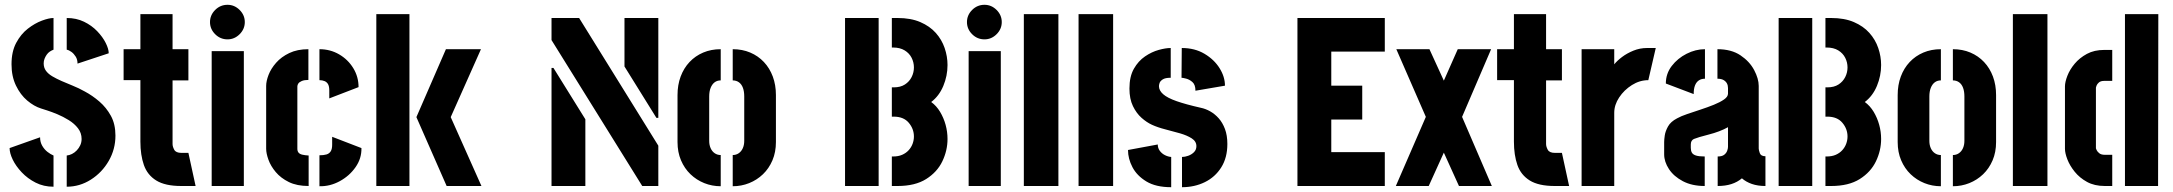

<svg xmlns="http://www.w3.org/2000/svg" viewBox="-20 -775 9054 800"><path d="M258 3V-127Q269 -128 280 -133.5Q291 -139 300 -148.5Q309 -158 314.5 -170Q320 -182 320 -196Q320 -221 305 -240.5Q290 -260 266.5 -274.5Q243 -289 219 -299Q195 -309 176 -315Q157 -321 151 -323Q122 -332 93.5 -356Q65 -380 46.5 -418.5Q28 -457 28 -507Q28 -560 47.5 -596.5Q67 -633 96 -655.5Q125 -678 154.5 -689Q184 -700 203 -700V-568Q195 -565 187.5 -560Q180 -555 174.5 -547Q169 -539 165.5 -530Q162 -521 162 -511Q162 -493 171.5 -480Q181 -467 198 -457Q215 -447 236.5 -437.5Q258 -428 283 -418Q308 -408 333 -394Q365 -377 394 -352Q423 -327 442 -292.5Q461 -258 461 -210Q461 -153 433 -104.5Q405 -56 358.5 -26.5Q312 3 258 3ZM203 3Q162 3 128.5 -14Q95 -31 70.5 -57Q46 -83 33 -110Q20 -137 20 -158L147 -203Q147 -183 156 -167.5Q165 -152 178 -142Q191 -132 203 -127ZM303 -510Q303 -527 295.5 -539Q288 -551 278 -558.5Q268 -566 258 -568V-700Q298 -700 330 -684.5Q362 -669 385 -645Q408 -621 420.5 -596Q433 -571 433 -553Z M735 0Q668 0 631 -23Q594 -46 579.5 -87.5Q565 -129 565 -185V-441H495V-570H565V-716H699V-570H765V-440H699V-175Q699 -164 706 -151Q713 -138 736 -138H765L795 0Z M862 0V-562H996V0ZM928 -611Q898 -611 876.5 -632.5Q855 -654 855 -683Q855 -712 876.5 -733.5Q898 -755 928 -755Q957 -755 978.5 -733.5Q1000 -712 1000 -683Q1000 -654 978.5 -632.5Q957 -611 928 -611Z M1266 0Q1217 0 1183.5 -16.5Q1150 -33 1129 -58Q1108 -83 1098.5 -109.5Q1089 -136 1089 -155V-417Q1089 -437 1099 -463Q1109 -489 1130.5 -513.5Q1152 -538 1185.5 -554Q1219 -570 1265 -570V-442Q1248 -442 1237.5 -437.5Q1227 -433 1223 -427Q1219 -421 1219 -415V-155Q1219 -145 1224 -139Q1229 -133 1239.5 -130.5Q1250 -128 1266 -127ZM1311 1V-128Q1329 -128 1340.5 -131.5Q1352 -135 1358 -144.5Q1364 -154 1364 -172V-205L1486 -158Q1487 -115 1461.5 -78.5Q1436 -42 1395.5 -20Q1355 2 1311 1ZM1352 -365V-398Q1352 -415 1347 -424Q1342 -433 1332.5 -437Q1323 -441 1311 -441V-570Q1356 -570 1393 -548.5Q1430 -527 1452 -491Q1474 -455 1474 -412Z M1841 0 1715 -287 1838 -570H1984L1858 -287L1986 0ZM1548 0V-716H1686V0Z M2656 0 2278 -608V-700H2393L2723 -168V0ZM2278 0V-492H2286L2419 -278V0ZM2715 -284 2582 -498V-700H2723V-284Z M2983 1Q2947 1 2914.5 -12Q2882 -25 2857 -49Q2832 -73 2817.5 -107Q2803 -141 2803 -183V-379Q2803 -421 2816 -456Q2829 -491 2853 -516.5Q2877 -542 2910 -556Q2943 -570 2983 -570V-440Q2968 -440 2957.5 -432Q2947 -424 2941 -409Q2935 -394 2935 -373V-188Q2935 -171 2941 -157.5Q2947 -144 2958 -136.5Q2969 -129 2983 -129ZM3033 1V-129Q3047 -129 3058 -136.5Q3069 -144 3075 -157.5Q3081 -171 3081 -188V-373Q3081 -394 3075.5 -409Q3070 -424 3059 -432Q3048 -440 3033 -440V-570Q3073 -570 3106 -556Q3139 -542 3163 -516.5Q3187 -491 3200 -456Q3213 -421 3213 -379V-183Q3213 -141 3198.5 -107Q3184 -73 3159 -49Q3134 -25 3101.5 -12Q3069 1 3033 1Z M3696 0V-123H3701Q3723 -123 3739 -130Q3755 -137 3766 -149Q3777 -161 3782.5 -176Q3788 -191 3788 -206Q3788 -238 3766.5 -263.5Q3745 -289 3704 -289H3696V-411H3704Q3732 -411 3750.5 -423Q3769 -435 3778.5 -454Q3788 -473 3788 -494Q3788 -515 3778.5 -534Q3769 -553 3749.5 -565Q3730 -577 3701 -577H3696V-700H3720Q3775 -700 3814.5 -683Q3854 -666 3879 -638Q3904 -610 3916 -575Q3928 -540 3928 -504Q3928 -459 3910.5 -417Q3893 -375 3860 -350Q3882 -334 3897 -309Q3912 -284 3920 -255Q3928 -226 3928 -196Q3928 -148 3906.5 -103Q3885 -58 3839 -29Q3793 0 3720 0ZM3501 0V-700H3641V0Z M4016 0V-562H4150V0ZM4082 -611Q4052 -611 4030.5 -632.5Q4009 -654 4009 -683Q4009 -712 4030.5 -733.5Q4052 -755 4082 -755Q4111 -755 4132.5 -733.5Q4154 -712 4154 -683Q4154 -654 4132.5 -632.5Q4111 -611 4082 -611Z M4246 0V-716H4390V0Z M4474 0V-716H4618V0Z M4905 5V-121Q4917 -121 4931 -126Q4945 -131 4955 -141Q4965 -151 4965 -166Q4965 -186 4945.5 -198.5Q4926 -211 4896.5 -219.5Q4867 -228 4835.5 -236Q4804 -244 4780 -255Q4758 -265 4736.5 -284Q4715 -303 4700.5 -333Q4686 -363 4686 -406Q4686 -456 4704.5 -488.5Q4723 -521 4751 -540Q4779 -559 4808 -567Q4837 -575 4858 -575V-451Q4835 -451 4824.5 -444Q4814 -437 4811.5 -429Q4809 -421 4809 -416Q4809 -398 4826.5 -382.5Q4844 -367 4882.5 -353.5Q4921 -340 4983 -326Q5003 -322 5022.5 -311Q5042 -300 5058 -282Q5074 -264 5084 -237.5Q5094 -211 5094 -175Q5094 -118 5068.5 -77.5Q5043 -37 5000 -16Q4957 5 4905 5ZM4860 5Q4796 5 4756.5 -19Q4717 -43 4698.5 -78.5Q4680 -114 4680 -150L4804 -173Q4804 -158 4812.5 -146.5Q4821 -135 4834 -128.5Q4847 -122 4860 -121ZM4961 -397Q4961 -422 4948.5 -433Q4936 -444 4922 -447.5Q4908 -451 4903 -451L4904 -575Q4958 -575 4998.5 -551Q5039 -527 5061.5 -491Q5084 -455 5084 -418Z M5386 0V-700H5750V-560H5527V-418H5656V-277H5527V-141H5750V0Z M5796 0 5921 -288 5798 -570H5936L5996 -439L6054 -570H6193L6072 -288L6196 0H6059L5996 -139L5933 0Z M6458 0Q6391 0 6354 -23Q6317 -46 6302.5 -87.5Q6288 -129 6288 -185V-441H6218V-570H6288V-716H6422V-570H6488V-440H6422V-175Q6422 -164 6429 -151Q6436 -138 6459 -138H6488L6518 0Z M6570 0V-570H6706V-507Q6718 -522 6738.5 -537.5Q6759 -553 6786 -564Q6813 -575 6843 -575Q6852 -575 6861 -575Q6870 -575 6879 -575L6848 -441Q6812 -441 6779.5 -420.5Q6747 -400 6726.5 -369Q6706 -338 6706 -305V0Z M7083 0Q7030 0 6992 -20Q6954 -40 6934 -70.5Q6914 -101 6914 -132V-183Q6914 -193 6916.5 -210.5Q6919 -228 6930 -248Q6941 -268 6968 -282Q6984 -291 7010.5 -300Q7037 -309 7066 -318.5Q7095 -328 7121 -338.5Q7147 -349 7163.5 -360.5Q7180 -372 7180 -385V-408Q7180 -419 7175.5 -427.5Q7171 -436 7161.5 -441.5Q7152 -447 7136 -447V-570Q7194 -570 7232 -544.5Q7270 -519 7289 -483Q7308 -447 7308 -417V-156Q7308 -150 7312.5 -137Q7317 -124 7336 -124V0Q7304 0 7279.5 -8.5Q7255 -17 7238 -32Q7219 -16 7194 -8Q7169 0 7137 0V-123Q7155 -123 7164 -130Q7173 -137 7176.5 -146.5Q7180 -156 7180 -163V-245Q7164 -236 7143 -228Q7122 -220 7100 -214.5Q7078 -209 7061.5 -204Q7045 -199 7038 -196Q7025 -190 7025 -173V-159Q7025 -147 7029.5 -139Q7034 -131 7046.5 -127Q7059 -123 7083 -123ZM7037 -383 6921 -427Q6921 -468 6945.5 -500Q6970 -532 7007.5 -551Q7045 -570 7084 -570V-447Q7069 -447 7058.5 -440Q7048 -433 7042.5 -419Q7037 -405 7037 -383Z M7586 0V-123H7591Q7613 -123 7629 -130Q7645 -137 7656 -149Q7667 -161 7672.5 -176Q7678 -191 7678 -206Q7678 -238 7656.5 -263.5Q7635 -289 7594 -289H7586V-411H7594Q7622 -411 7640.5 -423Q7659 -435 7668.5 -454Q7678 -473 7678 -494Q7678 -515 7668.5 -534Q7659 -553 7639.5 -565Q7620 -577 7591 -577H7586V-700H7610Q7665 -700 7704.5 -683Q7744 -666 7769 -638Q7794 -610 7806 -575Q7818 -540 7818 -504Q7818 -459 7800.5 -417Q7783 -375 7750 -350Q7772 -334 7787 -309Q7802 -284 7810 -255Q7818 -226 7818 -196Q7818 -148 7796.5 -103Q7775 -58 7729 -29Q7683 0 7610 0ZM7391 0V-700H7531V0Z M8067 1Q8031 1 7998.5 -12Q7966 -25 7941 -49Q7916 -73 7901.5 -107Q7887 -141 7887 -183V-379Q7887 -421 7900 -456Q7913 -491 7937 -516.5Q7961 -542 7994 -556Q8027 -570 8067 -570V-440Q8052 -440 8041.5 -432Q8031 -424 8025 -409Q8019 -394 8019 -373V-188Q8019 -171 8025 -157.5Q8031 -144 8042 -136.5Q8053 -129 8067 -129ZM8117 1V-129Q8131 -129 8142 -136.5Q8153 -144 8159 -157.5Q8165 -171 8165 -188V-373Q8165 -394 8159.5 -409Q8154 -424 8143 -432Q8132 -440 8117 -440V-570Q8157 -570 8190 -556Q8223 -542 8247 -516.5Q8271 -491 8284 -456Q8297 -421 8297 -379V-183Q8297 -141 8282.5 -107Q8268 -73 8243 -49Q8218 -25 8185.5 -12Q8153 1 8117 1Z M8367 0V-716H8511V0Z M8750 0Q8707 0 8676 -17Q8645 -34 8624.5 -59.5Q8604 -85 8594 -111Q8584 -137 8584 -155V-415Q8584 -433 8594 -459Q8604 -485 8624.5 -509.5Q8645 -534 8675.5 -550.5Q8706 -567 8748 -567H8781V-438H8748Q8733 -438 8725.5 -431.5Q8718 -425 8715.5 -418Q8713 -411 8713 -410V-157Q8713 -156 8716 -149.5Q8719 -143 8727 -136.5Q8735 -130 8750 -130H8781V0ZM8834 0V-716H8973L8972 0Z"/></svg>

Font: Stick No Bills ExtraBold
Style: Regular
Weight: 800
Version: Version 2.000